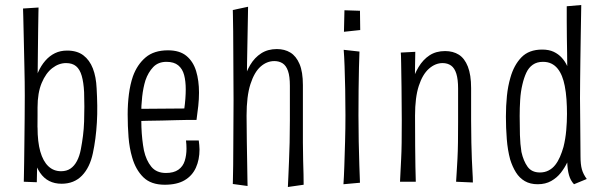

<svg xmlns="http://www.w3.org/2000/svg" viewBox="-20 -727 2402 767"><path d="M226 7Q198 7 176.5 -4Q155 -15 140 -37Q125 -59 115.5 -91Q106 -123 101.5 -164.5Q97 -206 98 -257L130 -218Q130 -160 141 -121.5Q152 -83 173 -63Q194 -43 224 -43Q246 -43 261.5 -53.5Q277 -64 287.5 -84Q298 -104 303 -131Q308 -157 311.5 -184.5Q315 -212 316 -241.5Q317 -271 317 -301Q317 -331 316 -359Q314 -398 306.5 -424Q299 -450 284 -462.5Q269 -475 244 -475Q215 -475 189 -455Q163 -435 146.5 -395.5Q130 -356 130 -298L99 -251Q99 -285 102 -318.5Q105 -352 113 -382.5Q121 -413 132.5 -439Q144 -465 161 -484.5Q178 -504 199.5 -514.5Q221 -525 248 -525Q288 -525 313 -506Q338 -487 351 -453.5Q364 -420 366 -374Q368 -340 368.5 -305.5Q369 -271 367 -237.5Q365 -204 361 -173.5Q357 -143 351 -115Q339 -58 307.5 -25.5Q276 7 226 7ZM127 1 75 -1Q75 -1 75.5 -22.5Q76 -44 76.5 -80.5Q77 -117 77.5 -162Q78 -207 78.5 -254.5Q79 -302 79 -345Q79 -399 77.5 -459.5Q76 -520 75 -573Q74 -626 73 -659.5Q72 -693 72 -693L134 -697Q134 -697 133.5 -675Q133 -653 132.5 -615Q132 -577 131.5 -531Q131 -485 130.5 -436.5Q130 -388 130 -344Q130 -310 130 -267Q130 -224 129.5 -179.5Q129 -135 129 -95Z M638 11Q583 11 552.5 -19Q522 -49 508 -98Q497 -135 493.5 -179Q490 -223 490 -270Q490 -312 495 -351Q500 -390 511 -422Q528 -469 561.5 -497.5Q595 -526 651 -526Q698 -526 725 -503.5Q752 -481 763.5 -443Q775 -405 775 -357Q775 -331 772 -303.5Q769 -276 765 -248L716 -291Q719 -312 720.5 -332.5Q722 -353 722 -370Q722 -403 715.5 -427.5Q709 -452 692 -466Q675 -480 645 -480Q612 -480 592 -459Q572 -438 561 -406Q552 -377 548 -341Q544 -305 544 -269Q544 -244 545 -218.5Q546 -193 548.5 -170Q551 -147 555 -126Q564 -86 584.5 -61Q605 -36 643 -36Q674 -36 692.5 -49Q711 -62 718 -84.5Q725 -107 725 -133Q725 -141 724.5 -149.5Q724 -158 723 -166H774Q775 -157 776 -148Q777 -139 777 -130Q777 -89 762.5 -57Q748 -25 717.5 -7Q687 11 638 11ZM513 -242 512 -292 765 -294V-248Q754 -248 733 -248Q712 -248 685 -247Q658 -246 627.5 -245.5Q597 -245 567.5 -244.5Q538 -244 513 -242Z M910 8Q910 8 910.5 -12Q911 -32 911.5 -67Q912 -102 912 -145.5Q912 -189 912.5 -235.5Q913 -282 913 -326Q913 -370 912.5 -419Q912 -468 912 -515.5Q912 -563 911.5 -601.5Q911 -640 910.5 -663.5Q910 -687 910 -687L971 -700Q971 -700 970.5 -669Q970 -638 969 -588Q968 -538 967 -479.5Q966 -421 965.5 -364.5Q965 -308 965 -265Q965 -211 966 -161Q967 -111 967.5 -71Q968 -31 968.5 -7.5Q969 16 969 16ZM1193 11 1130 20Q1131 3 1132 -23Q1133 -49 1134.5 -82.5Q1136 -116 1137 -157Q1138 -198 1138 -246Q1138 -267 1138 -290.5Q1138 -314 1138 -338Q1138 -362 1138 -384Q1138 -422 1130.5 -443.5Q1123 -465 1109 -474Q1095 -483 1076 -483Q1046 -483 1021 -461Q996 -439 980.5 -391Q965 -343 965 -265L932 -230Q932 -274 936.5 -317Q941 -360 951.5 -399Q962 -438 979.5 -467.5Q997 -497 1023.5 -514Q1050 -531 1086 -531Q1117 -531 1140 -517Q1163 -503 1176.5 -471.5Q1190 -440 1190 -387Q1190 -362 1190 -345Q1190 -328 1190 -315Q1190 -302 1190 -287Q1190 -272 1190 -251Q1190 -198 1190 -157.5Q1190 -117 1191 -86Q1192 -55 1192.5 -31.5Q1193 -8 1193 11Z M1352 9Q1354 -19 1355.5 -63.5Q1357 -108 1358.5 -161Q1360 -214 1360 -267Q1360 -321 1359 -371Q1358 -421 1356.5 -462.5Q1355 -504 1353 -528L1416 -521Q1415 -498 1414 -457.5Q1413 -417 1412.5 -367.5Q1412 -318 1412 -266Q1412 -214 1413 -162Q1414 -110 1415.5 -66.5Q1417 -23 1418 3ZM1354 -600 1356 -686 1418 -684 1419 -607Z M1869 2 1802 -1Q1803 -18 1804.5 -41Q1806 -64 1807.5 -93Q1809 -122 1809.5 -159Q1810 -196 1810 -240Q1810 -260 1810 -282.5Q1810 -305 1810 -328Q1810 -351 1810 -373Q1810 -410 1803 -432.5Q1796 -455 1782 -465Q1768 -475 1748 -475Q1719 -475 1693.5 -452.5Q1668 -430 1653 -384Q1638 -338 1638 -265L1605 -230Q1605 -271 1609.5 -312.5Q1614 -354 1624 -391.5Q1634 -429 1652 -459Q1670 -489 1696 -506Q1722 -523 1758 -523Q1790 -523 1813 -508.5Q1836 -494 1849 -461Q1862 -428 1862 -375Q1862 -342 1862 -323.5Q1862 -305 1862 -289Q1862 -273 1862 -245Q1862 -195 1863 -157Q1864 -119 1865 -90.5Q1866 -62 1867.5 -39.5Q1869 -17 1869 2ZM1578 -1Q1579 -21 1580 -42.5Q1581 -64 1582.5 -92Q1584 -120 1584.5 -157Q1585 -194 1585 -247Q1585 -318 1584 -377.5Q1583 -437 1582.5 -474.5Q1582 -512 1581 -517L1639 -520Q1639 -500 1638 -461.5Q1637 -423 1637 -373Q1637 -323 1638 -265Q1638 -192 1638.5 -143Q1639 -94 1639.5 -61Q1640 -28 1641 -1Z M2128 9Q2098 9 2076.5 -3.5Q2055 -16 2041 -38.5Q2027 -61 2018 -90Q2008 -127 2004.5 -171.5Q2001 -216 2001 -261Q2001 -304 2005 -343.5Q2009 -383 2019 -417Q2033 -467 2063 -498Q2093 -529 2146 -529Q2173 -529 2192 -520Q2211 -511 2224.5 -496Q2238 -481 2246 -463Q2246 -485 2245.5 -515Q2245 -545 2244.5 -577.5Q2244 -610 2244 -642.5Q2244 -675 2244 -702L2302 -707Q2301 -643 2300 -588.5Q2299 -534 2298.5 -487.5Q2298 -441 2297.5 -403.5Q2297 -366 2297 -335Q2297 -310 2297.5 -283Q2298 -256 2298 -227.5Q2298 -199 2298.5 -167.5Q2299 -136 2299 -103Q2299 -70 2304.5 -50.5Q2310 -31 2324 -12L2273 9Q2259 -6 2253 -27.5Q2247 -49 2246 -78Q2236 -57 2220.5 -37Q2205 -17 2182 -4Q2159 9 2128 9ZM2137 -38Q2156 -38 2171.5 -46Q2187 -54 2198 -68Q2209 -82 2217 -100.5Q2225 -119 2231 -140Q2239 -172 2242 -206.5Q2245 -241 2245 -272Q2245 -301 2243 -330Q2241 -359 2236 -384Q2232 -405 2225 -422.5Q2218 -440 2207.5 -453Q2197 -466 2182.5 -473Q2168 -480 2149 -480Q2125 -480 2108.5 -468.5Q2092 -457 2082.5 -436.5Q2073 -416 2067 -390Q2060 -361 2058 -328Q2056 -295 2056 -264Q2056 -225 2057 -188Q2058 -151 2063 -120Q2071 -84 2087.5 -61Q2104 -38 2137 -38Z"/></svg>

Font: Truculenta Light
Style: Regular
Weight: 300
Version: Version 1.002